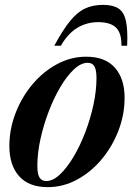

<svg xmlns="http://www.w3.org/2000/svg" viewBox="-20 -757 551 789"><path d="M334 -524Q412 -524 452 -479Q492 -434 492 -355Q492 -286 466.8 -220.2Q441.5 -154.5 397.5 -102Q353.5 -49.5 296.5 -18.8Q239.5 12 176.5 12Q98.5 12 58.5 -33Q18.5 -78 18.5 -157Q18.5 -226 43.8 -291.8Q69 -357.5 113 -410Q157 -462.5 214 -493.2Q271 -524 334 -524ZM170 -13Q197.5 -13 226.2 -40Q255 -67 282 -112.2Q309 -157.5 330.2 -213Q351.5 -268.5 364 -326.5Q376.5 -384.5 376.5 -436.5Q376.5 -469.5 368 -484.2Q359.5 -499 340 -499Q313 -499 284 -472Q255 -445 228.2 -399.8Q201.5 -354.5 180.2 -299Q159 -243.5 146.2 -185.5Q133.5 -127.5 133.5 -75.5Q133.5 -42.5 142.2 -27.8Q151 -13 170 -13ZM383.5 -666Q337 -666 298.2 -643Q259.5 -620 230 -569H203Q238 -634 267.8 -670.5Q297.5 -707 329.5 -722Q361.5 -737 403.5 -737Q444 -737 466.8 -722.2Q489.5 -707.5 497.5 -670.8Q505.5 -634 502.5 -569H479Q480 -620.5 457 -643.2Q434 -666 383.5 -666Z"/></svg>

Font: Newsreader 72pt SemiBold
Style: Italic
Weight: 600
Italic angle: -17°
Designer: Hugues Gentile
Foundry: Production Type
Version: Version 1.003; ttfautohint (v1.8.3)